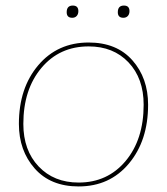

<svg xmlns="http://www.w3.org/2000/svg" viewBox="-20 -662 601 691"><path d="M240 -598Q220 -598 220 -618Q220 -642 242 -642Q262 -642 262 -622Q262 -611 256 -604.5Q250 -598 240 -598ZM424 -598Q404 -598 404 -618Q404 -642 426 -642Q446 -642 446 -622Q446 -611 440 -604.5Q434 -598 424 -598ZM263 9Q162 9 105 -55.5Q48 -120 48 -216Q48 -345 117.5 -427Q187 -509 299 -509Q400 -509 456.5 -445Q513 -381 513 -285Q513 -156 444 -73.5Q375 9 263 9ZM263 -5Q367 -5 432 -82.5Q497 -160 497 -285Q497 -380 442.5 -437.5Q388 -495 299 -495Q194 -495 129 -417.5Q64 -340 64 -216Q64 -121 119 -63Q174 -5 263 -5Z"/></svg>

Font: Elaine Sans Thin
Style: Italic
Weight: 250
Italic angle: -13°
Designer: Wei Huang
Foundry: Wei Huang
Version: Version 2.001;December 24, 2019;FontCreator 12.0.0.2547 64-b